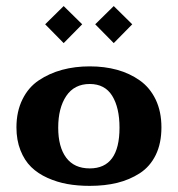

<svg xmlns="http://www.w3.org/2000/svg" viewBox="-20 -605 587 633"><path d="M189.9 -585 251 -524.9 189.9 -462.9 128.9 -524.9ZM355 -585 416 -524.9 355 -462.9 293.9 -524.9ZM512.2 -185.1Q512.2 -132.3 493.4 -94Q474.6 -55.7 440.9 -33.9Q407.2 -12.2 366.5 -2.2Q325.7 7.8 275.9 7.8Q236.3 7.8 202.1 1.7Q168 -4.4 136.5 -18.6Q105 -32.7 82.8 -54.4Q60.5 -76.2 47.4 -109.6Q34.2 -143.1 34.2 -185.1Q34.2 -237.3 54 -277.3Q73.7 -317.4 108.2 -340.3Q142.6 -363.3 184.8 -374.8Q227.1 -386.2 275.9 -386.2Q324.7 -386.2 366.2 -374.8Q407.7 -363.3 440.9 -339.8Q474.1 -316.4 493.2 -276.9Q512.2 -237.3 512.2 -185.1ZM275.9 -49.8Q374 -49.8 374 -184.1Q374 -250 349.9 -289.1Q325.7 -328.1 275.9 -328.1Q225.1 -328.1 198.5 -288.6Q171.9 -249 171.9 -184.1Q171.9 -120.6 198.2 -85.2Q224.6 -49.8 275.9 -49.8Z"/></svg>

Font: Wesal
Style: Regular
Weight: 700
Designer: Ahmed zaza
Foundry: Ahmed zaza
Version: Version 2.01